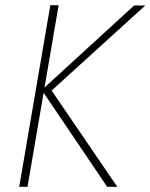

<svg xmlns="http://www.w3.org/2000/svg" viewBox="-20 -720 580 740"><path d="M174 -700 54 0H86L206 -700ZM497 -699 141 -373 393 0H432L179 -371L540 -699Z"/></svg>

Font: Jost ExtraLight
Style: Italic
Weight: 250
Italic angle: -5°
Version: Version 3.710